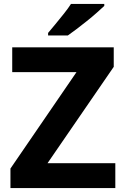

<svg xmlns="http://www.w3.org/2000/svg" viewBox="-20 -954 636 974"><path d="M565 0H33V-99L368 -588H42V-714H557V-615L221 -126H565ZM509 -924Q494 -910 471 -889.5Q448 -869 421 -847.5Q394 -826 368.5 -806.5Q343 -787 324 -774H224V-787Q240 -806 261.5 -832Q283 -858 304.5 -885Q326 -912 340 -934H509Z"/></svg>

Font: Noto Sans Lao UI
Style: Regular
Weight: 400
Designer: Monotype Design Team
Foundry: Monotype Imaging Inc.
Version: Version 2.000